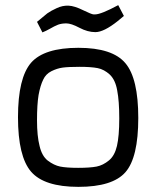

<svg xmlns="http://www.w3.org/2000/svg" viewBox="-20 -722 608 747"><path d="M350 -666Q373 -666 440 -702L462 -660Q459 -658 438 -640Q384 -597 351 -597Q321 -597 289 -614Q257 -631 238 -631Q220 -631 206 -626Q191 -620 174 -610Q158 -601 145 -596L124 -637Q151 -659 164 -670Q178 -680 200 -690Q223 -701 246.5 -700Q270 -699 304 -682Q337 -666 344 -666ZM101 -54Q50 -113 50 -266Q50 -419 101 -478Q152 -536 285 -536Q418 -536 468 -476Q518 -417 518 -263Q518 -109 468 -52Q418 5 285 5Q152 5 101 -54ZM130 -352Q124 -315 124 -254Q124 -193 134 -154Q143 -115 166 -97Q190 -79 214 -74Q239 -69 284 -69Q330 -69 356 -74Q381 -79 404 -98Q426 -116 435 -154Q444 -193 444 -261Q444 -329 436 -370Q429 -411 407 -432Q385 -452 360 -457Q334 -462 290 -462Q246 -462 224 -459Q202 -456 180 -445Q158 -434 148 -412Q137 -390 130 -352Z"/></svg>

Font: Mina
Style: Regular
Weight: 400
Version: Version 1.000